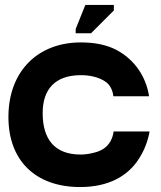

<svg xmlns="http://www.w3.org/2000/svg" viewBox="-20 -744 648 774"><path d="M303 10C419 10 496 -35 540 -104C562 -138 576 -175 583 -214H438C431 -161 396 -136 357 -128C338 -123 320 -121 305 -121C200 -121 152 -183 152 -288C152 -384 202 -441 306 -441C335 -441 377 -436 409 -412C424 -400 434 -381 437 -356H581C569 -432 526 -502 449 -543C410 -563 363 -573 306 -573C133 -573 16 -458 14 -277C12 -97 123 10 303 10ZM439 -702V-724H324L285 -627V-610H347Z"/></svg>

Font: OSH Darker Grotesque Black
Style: Regular
Weight: 900
Designer: Gabriel Lam
Foundry: TypeRant
Version: Version 1.000;Glyphs 3.1.1 (3148)